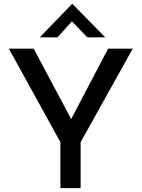

<svg xmlns="http://www.w3.org/2000/svg" viewBox="-20 -978 736 998"><path d="M294 -239 26 -725H155L366 -329L333 -327L542 -725H670L399 -239V0H294ZM434 -784 343 -878 371 -886 279 -784H187L355 -958H356L527 -784Z"/></svg>

Font: Reem Kufi Fun
Style: Regular
Weight: 400
Designer: Khaled Hosny
Version: Version 1.005